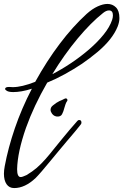

<svg xmlns="http://www.w3.org/2000/svg" viewBox="-56 -775 627 976"><path d="M16 181Q-9 181 -22.5 161.5Q-36 142 -36 108Q-36 100 -35 90Q-34 80 -32 70Q-15 -22 19.5 -123Q54 -224 106 -324Q78 -315 54.5 -311Q31 -307 12 -307Q-10 -307 -20 -312.5Q-30 -318 -30 -323Q-30 -333 -10 -333Q-5 -333 0 -332.5Q5 -332 9 -332Q54 -332 123 -359Q181 -464 247 -551.5Q313 -639 384 -704Q413 -730 440.5 -742.5Q468 -755 490 -755Q516 -755 533.5 -737.5Q551 -720 551 -683Q551 -663 542 -640Q516 -575 440 -511Q421 -495 401 -480Q381 -465 361 -451Q319 -423 273.5 -398Q228 -373 184 -355Q116 -237 76 -125Q33 -2 31 85Q31 125 49 125Q55 125 62 122Q69 119 79 115Q109 97 131 78Q153 59 175 34Q183 25 195.5 10Q208 -5 223 -24Q241 -46 260.5 -70Q280 -94 297 -114Q317 -138 337 -160Q341 -165 346 -165Q358 -165 358 -152Q358 -145 352 -139Q341 -125 328.5 -110Q316 -95 305 -82Q299 -75 281.5 -54.5Q264 -34 241 -6Q220 19 197.5 46.5Q175 74 156 96Q137 118 125 130Q71 181 16 181ZM468 -709Q406 -660 338.5 -579Q271 -498 210 -398Q257 -422 305.5 -454.5Q354 -487 397 -524Q440 -561 471 -599.5Q502 -638 514 -674Q518 -686 518 -697Q518 -722 498 -722Q484 -722 468 -709ZM230 -183Q212 -187 204 -205Q201 -210 201 -216Q201 -230 213 -239Q231 -254 246 -261L260 -267Q265 -269 272 -273Q276 -275 278 -275Q283 -275 285.5 -271Q288 -267 286 -262L285 -261Q280 -254 277 -245Q274 -236 271 -226Q267 -209 259.5 -194.5Q252 -180 230 -183Z"/></svg>

Font: Birthstone Bounce Medium
Style: Regular
Weight: 500
Designer: Robert E. Leuschke
Foundry: Rob Leuschke
Version: Version 1.010; ttfautohint (v1.8.3)